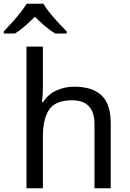

<svg xmlns="http://www.w3.org/2000/svg" viewBox="-57 -1010 695 1030"><path d="M173 -760V-537Q173 -497 168 -462H174Q200 -503 244.5 -524Q289 -545 341 -545Q438 -545 487.5 -498.5Q537 -452 537 -349V0H450V-343Q450 -472 330 -472Q240 -472 206.5 -421.5Q173 -371 173 -277V0H85V-760ZM176 -990Q188 -968 210.5 -940.5Q233 -913 257.5 -886.5Q282 -860 301 -841V-830H239Q213 -846 185 -869.5Q157 -893 130 -920Q103 -893 76 -869.5Q49 -846 23 -830H-37V-841Q-19 -860 5 -886.5Q29 -913 51 -940.5Q73 -968 86 -990Z"/></svg>

Font: Noto Sans
Style: Regular
Weight: 400
Designer: Monotype Design Team
Foundry: Monotype Imaging Inc.
Version: Version 1.902